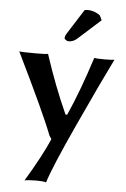

<svg xmlns="http://www.w3.org/2000/svg" viewBox="-61 -721 660 1002"><g transform="rotate(5 269.5 -220.5)"><path d="M340.8 -675.8Q346.7 -677.7 356.9 -678.2Q377.9 -678.2 397.5 -670.2Q417 -662.1 423.8 -653.8L434.1 -630.9L314 -522.9Q294.9 -506.8 271 -506.8Q265.1 -506.8 257.6 -512Q250 -517.1 250 -521Q250 -533.2 257.8 -544.9ZM20 -432.1Q34.2 -429.2 107.9 -429.2Q157.7 -429.2 170.9 -432.1Q225.1 -266.1 289.1 -125L297.9 -124Q356 -253.9 413.1 -432.1Q422.9 -429.2 470.2 -429.2Q509.3 -429.2 519 -432.1Q459 -311 351.1 -76.9Q243.2 157.2 219.2 236.8Q202.1 231.9 169.9 231.9Q123 231.9 106 236.8Q189 98.6 227.1 9.8L215.3 -8.3Q173.8 -117.7 20 -432.1Z"/></g></svg>

Font: Linux Biolinum O
Style: Bold
Weight: 700
Designer: Philipp H. Poll
Foundry: Philipp H. Poll
Version: Version 1.3.2